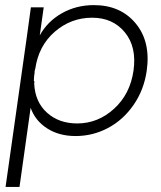

<svg xmlns="http://www.w3.org/2000/svg" viewBox="-20 -529 637 759"><path d="M152.8 -500 137.2 -389.2Q168 -444.8 224.9 -476.8Q281.7 -508.8 351.1 -508.8Q456.1 -508.8 516.1 -436.8Q576.2 -364.7 560.1 -250Q549.3 -173.8 508.1 -114.3Q466.8 -54.7 406.7 -22.9Q346.7 8.8 278.8 8.8Q213.4 8.8 166.3 -21.5Q119.1 -51.8 101.1 -103L57.1 210H2L86.9 -389.2L102.1 -500ZM113.8 -209 116.2 -207 115.2 -198.2Q118.7 -126 165.8 -83.5Q212.9 -41 285.2 -41Q367.2 -41 430.9 -99.1Q494.6 -157.2 507.8 -250Q521 -343.3 473.6 -401.1Q426.3 -459 344.2 -459Q260.3 -459 196 -403.1Q131.8 -347.2 119.1 -254.9V-258.8L116.2 -243.2L117.2 -245.1Q113.8 -223.6 113.8 -209Z"/></svg>

Font: Human Sans Light
Style: Italic
Weight: 300
Italic angle: -8°
Designer: Tim Radville
Foundry: Continuum
Version: Version 1.000;FEAKit 1.0